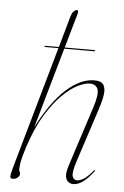

<svg xmlns="http://www.w3.org/2000/svg" viewBox="-53 -757 519 803"><g transform="rotate(5 207.0 -356.0)"><path d="M115.5 -556Q116.5 -558.5 118.5 -558.5H175.5L213 -691.5Q217 -704.5 224 -711.8Q231 -719 237 -719Q246 -719 241 -702L200 -558.5H325.5Q328.5 -558.5 327.5 -556Q326.5 -553.5 324.5 -553.5H198.5L102 -215Q156.5 -322.5 217 -377.5Q277.5 -432.5 336 -432.5Q365.5 -432.5 374.8 -416.8Q384 -401 379.8 -374Q375.5 -347 364 -312.5L291.5 -90.5Q275 -40 280.2 -24.8Q285.5 -9.5 299.5 -9.5Q311 -9.5 327 -19Q343 -28.5 366.5 -56.5Q369 -60 371 -58.5Q372.5 -57 370 -54Q346 -22 325 -7.2Q304 7.5 286 7.5Q264 7.5 255.5 -11Q247 -29.5 259.5 -67.5L341 -319.5Q359.5 -376.5 351.5 -397Q343.5 -417.5 317.5 -417.5Q297.5 -417.5 267.2 -402.5Q237 -387.5 202.8 -353.8Q168.5 -320 135.2 -265.2Q102 -210.5 76 -131Q61.5 -85.5 58.2 -66.5Q55 -47.5 55 -34Q55 -28 57.5 -24.2Q60 -20.5 60 -15Q60 -7 51.5 0.2Q43 7.5 31.5 7.5Q20 7.5 20.2 -1.5Q20.5 -10.5 27 -35L174 -553.5H117.5Q114.5 -553.5 115.5 -556Z"/></g></svg>

Font: Fraunces 144pt S000 Thin
Style: Italic
Weight: 100
Italic angle: -16°
Version: Version 1.000; ttfautohint (v1.8.3)